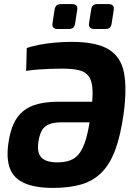

<svg xmlns="http://www.w3.org/2000/svg" viewBox="-20 -908 668 940"><path d="M240 12Q154 12 101.5 -10.5Q49 -33 29.5 -81Q10 -129 21 -207Q29 -263 46.5 -301.5Q64 -340 93.5 -364Q123 -388 166 -399Q209 -410 268 -410H501L485 -309H278Q243 -309 220 -299.5Q197 -290 185 -269Q173 -248 168 -214Q160 -161 182.5 -137Q205 -113 263 -113Q312 -113 343 -133Q374 -153 393 -203.5Q412 -254 424 -346Q435 -422 433 -467Q431 -512 414.5 -534.5Q398 -557 366 -564.5Q334 -572 284 -572Q256 -572 228.5 -571Q201 -570 171.5 -568Q142 -566 108 -561L111 -673Q134 -681 168.5 -688Q203 -695 245 -699Q287 -703 331 -703Q451 -703 511.5 -666.5Q572 -630 587 -552Q602 -474 585 -349Q570 -243 544 -173.5Q518 -104 477 -63Q436 -22 377.5 -5Q319 12 240 12ZM332 -888Q348 -888 354 -881Q360 -874 358 -860L348 -794Q346 -780 339 -773Q332 -766 317 -766H263Q233 -766 237 -794L247 -859Q249 -874 256.5 -881Q264 -888 280 -888ZM511 -888Q526 -888 532.5 -881Q539 -874 537 -860L527 -795Q525 -780 518 -773Q511 -766 496 -766H442Q412 -766 416 -794L426 -859Q428 -875 435.5 -881.5Q443 -888 458 -888Z"/></svg>

Font: Exo 2
Style: Bold Italic
Weight: 700
Italic angle: -8°
Designer: Natanael Gama
Foundry: Natanael Gama
Version: Version 2.010